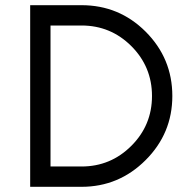

<svg xmlns="http://www.w3.org/2000/svg" viewBox="-20 -720 732 740"><path d="M294.2 -621.7Q406.7 -621.7 486.3 -542.2Q565.8 -462.5 565.8 -350Q565.8 -237.5 486.3 -158Q406.7 -78.3 294.2 -78.3H174.7V-621.7ZM294.2 -700H96.3V0H294.2Q438.3 0 541.3 -103Q644.2 -205.8 644.2 -350Q644.2 -495 541.3 -598Q439.2 -700 294.2 -700Z"/></svg>

Font: Unageo Variable
Style: Regular
Weight: 300
Designer: Richard Sepsi
Foundry: Richard Sepsi
Version: Version 2.200